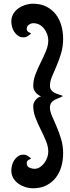

<svg xmlns="http://www.w3.org/2000/svg" viewBox="-20 -790 375 1034"><path d="M320 36Q320 74 310 108Q300 142 280 167.5Q260 193 229.5 208.5Q199 224 158 224Q137 224 116.5 217.5Q96 211 79 199Q62 187 51.5 169Q41 151 41 128Q41 114 45 99Q49 84 57.5 71.5Q66 59 78 51Q90 43 107 43Q119 43 129 49.5Q139 56 148 63Q140 67 132 72.5Q124 78 124 89Q124 106 138 112.5Q152 119 166 119Q182 119 195.5 110Q209 101 219 87.5Q229 74 234.5 57.5Q240 41 240 27Q240 -1 227.5 -31Q215 -61 199.5 -92Q184 -123 171.5 -155Q159 -187 159 -219Q159 -236 171.5 -251.5Q184 -267 201 -271Q184 -278 171.5 -293Q159 -308 159 -327Q159 -359 171.5 -391Q184 -423 199.5 -454Q215 -485 227.5 -515Q240 -545 240 -573Q240 -589 234 -605.5Q228 -622 217.5 -635.5Q207 -649 192.5 -657Q178 -665 160 -665Q147 -665 135.5 -657Q124 -649 124 -635Q124 -624 132 -618.5Q140 -613 148 -609Q139 -602 129 -595.5Q119 -589 107 -589Q90 -589 78 -597Q66 -605 57.5 -617.5Q49 -630 45 -645Q41 -660 41 -674Q41 -697 51.5 -715Q62 -733 79 -745Q96 -757 116.5 -763.5Q137 -770 158 -770Q199 -770 229.5 -754.5Q260 -739 280 -713.5Q300 -688 310 -653.5Q320 -619 320 -582Q320 -539 309 -502.5Q298 -466 284.5 -435Q271 -404 260 -377.5Q249 -351 249 -329Q249 -314 256 -305Q263 -296 273.5 -290.5Q284 -285 296 -281.5Q308 -278 319 -273Q308 -266 295.5 -261.5Q283 -257 272.5 -251Q262 -245 255.5 -235.5Q249 -226 249 -210Q249 -191 260 -165.5Q271 -140 284.5 -109Q298 -78 309 -41.5Q320 -5 320 36Z"/></svg>

Font: Gloria
Style: Regular
Weight: 400
Designer: Peter Wiegel
Foundry: Peter Wiegel
Version: Version 1.000